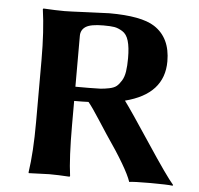

<svg xmlns="http://www.w3.org/2000/svg" viewBox="-49 -702 785 756"><g transform="rotate(5 343.5 -324.5)"><path d="M334 -602.1Q284.2 -602.1 264.6 -589.6Q245.1 -577.1 245.1 -553.2V-352.1H298.8Q327.6 -352.1 343.8 -353Q359.9 -354 378.9 -357.9Q397.9 -361.8 407.5 -369.9Q417 -377.9 426 -392.6Q435.1 -407.2 438.5 -429.2Q441.9 -451.2 441.9 -481.9Q441.9 -524.9 434.3 -550.5Q426.8 -576.2 409.4 -586.7Q392.1 -597.2 377.4 -599.6Q362.8 -602.1 334 -602.1ZM245.1 -295.9V-200.2Q245.1 -71.3 254.9 0L252.9 2.9Q207 0 172.9 0L91.8 2.9L90.8 0Q103 -81.1 103 -200.2V-444.8Q103 -560.1 90.8 -645L92.8 -647.9Q142.6 -645 176.8 -645Q192.9 -645 266.8 -648.4Q340.8 -651.9 353 -651.9Q480 -651.9 532.2 -618.2Q597.2 -576.2 597.2 -482.9Q597.2 -353.5 444.3 -314.5Q470.7 -279.3 552.5 -155.5Q634.3 -31.7 662.1 0L660.2 2.9Q640.1 0 566.9 0Q507.8 0 488.8 2.9Q471.7 -48.8 383.8 -175.8Q376.5 -186.5 347.4 -231.7Q318.4 -276.9 301.8 -296.9Q279.3 -295.9 245.1 -295.9Z"/></g></svg>

Font: Linux Biolinum
Style: Bold
Weight: 700
Designer: Philipp H. Poll
Foundry: Philipp H. Poll
Version: Version 1.3.2 ; ttfautohint (v0.9)